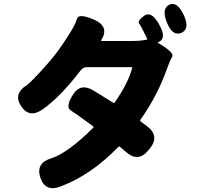

<svg xmlns="http://www.w3.org/2000/svg" viewBox="-20 -891 1040 1007"><path d="M298 87Q219 118 192 42Q166 -35 247 -60Q334 -87 469 -221Q473 -225 469 -228Q380 -294 351 -312Q322 -330 363 -395Q403 -459 474 -414L574 -352Q579 -349 582 -354Q654 -458 673 -534Q674 -539 669 -539H437Q417 -539 404 -523Q295 -381 203 -317Q134 -269 91 -334Q48 -399 120 -444Q140 -456 228 -555Q283 -616 340 -707Q375 -761 383.5 -792Q392 -823 473 -788Q556 -752 511 -680Q508 -676 513 -676H674Q716 -676 749 -683Q754 -684 752 -688Q718 -757 709 -769.5Q700 -782 737 -809Q775 -835 815 -762Q856 -689 811 -670Q806 -668 810 -665L824 -657Q895 -613 883 -593Q871 -573 856 -531Q806 -389 716 -262Q713 -257 718 -254L751 -229Q819 -178 766 -112L759 -104Q706 -37 642 -93L609 -121Q604 -125 600 -120Q459 26 298 87ZM932 -719Q886 -699 856 -771Q826 -844 867 -866Q907 -887 943 -814Q978 -740 932 -719Z"/></svg>

Font: Resource Han Rounded JP Heavy
Style: Regular
Weight: 900
Designer: Cyano Hao (round all glyphs); Ryoko NISHIZUKA 西塚涼子 (kana, bopomofo & ideographs); Paul D. Hunt (Latin, Greek & Cyrillic)
Foundry: Cyano Hao
Version: 0.990